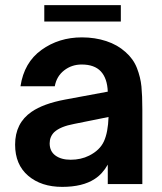

<svg xmlns="http://www.w3.org/2000/svg" viewBox="-20 -719 631 750"><path d="M39 -154Q39 -238 103 -282Q149 -314 234 -330L401 -361Q399 -413 374 -440Q349 -467 299 -467Q260 -467 230.5 -444Q201 -421 194 -382H60Q74 -475 142 -524Q210 -573 300 -573Q351 -573 395 -558.5Q439 -544 470 -516Q501 -489 515 -453Q529 -417 532.5 -381Q536 -345 536 -292V0H401V-76Q380 -39 350 -20Q303 11 223 11Q141 11 90 -32.5Q39 -76 39 -154ZM328 -111Q370 -132 386 -167Q402 -202 404 -262L270 -235Q216 -225 192 -203Q174 -185 174 -159Q174 -128 196.5 -111.5Q219 -95 256 -95Q296 -95 328 -111ZM452 -635H153V-699H452Z"/></svg>

Font: Open Sauce One
Style: Bold
Weight: 700
Designer: Alfredo Marco Pradil
Foundry: Creative Sauce Fz LLC
Version: Version 1.477